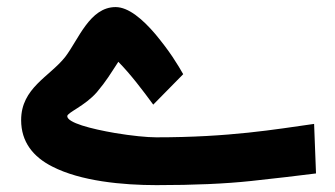

<svg xmlns="http://www.w3.org/2000/svg" viewBox="-20 -526 952 545"><path d="M423.3 -136.2C397.5 -136.2 353 -140.6 306.6 -148.4C237.8 -160.2 170.9 -177.7 170.9 -196.3C170.9 -206.5 220.7 -225.1 254.9 -264.2C282.7 -297.4 292.5 -314.9 315.9 -350.6C350.6 -315.4 385.3 -269.5 415 -229L500 -315.4C493.7 -327.1 483.4 -343.8 469.7 -364.7C455.6 -385.7 439.5 -406.7 421.4 -428.7C384.8 -471.7 344.7 -505.9 308.1 -505.9C234.4 -505.9 202.6 -413.1 165 -364.3C120.6 -308.1 40 -276.4 40 -185.1C40 -123 74.2 -80.6 128.4 -53.2C209 -11.7 328.1 -0.5 424.3 -0.5C530.3 -0.5 619.6 -4.4 692.4 -12.2C765.1 -20 826.7 -27.3 877 -33.7L871.6 -174.3C760.7 -158.7 632.3 -136.2 423.3 -136.2Z"/></svg>

Font: Vazirmatn ExtraBold
Style: Regular
Weight: 800
Designer: Saber Rastikerdar
Foundry: Saber Rastikerdar
Version: Version 33.003